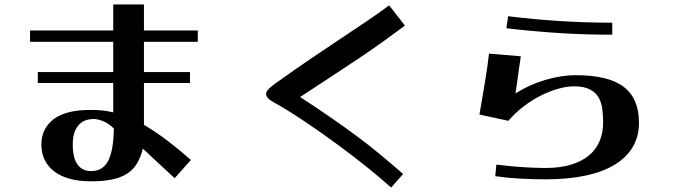

<svg xmlns="http://www.w3.org/2000/svg" viewBox="-20 -739 3040 863"><path d="M115 -602H489V-719H627V-602H869V-551H627V-415H834V-366H627V-178Q681 -146 733 -106.5Q785 -67 838 -20L765 62Q732 31 708.5 9.5Q685 -12 668.5 -27.5Q652 -43 641 -53.5Q630 -64 622 -71Q612 -30 594 -1.5Q576 27 547.5 44Q519 61 480 68.5Q441 76 389 76Q283 76 224.5 32Q166 -12 166 -90Q166 -160 220 -202.5Q274 -245 389 -245Q415 -245 439.5 -242.5Q464 -240 489 -234V-366H150V-415H489V-551H115ZM492 -161Q468 -185 443.5 -194.5Q419 -204 402 -204Q355 -204 331 -174Q307 -144 307 -90Q307 -29 328.5 0.5Q350 30 389 30Q418 30 437.5 17Q457 4 468.5 -21Q480 -46 485.5 -81Q491 -116 492 -161Z M1800 -624Q1756 -591 1708 -556.5Q1660 -522 1603 -483.5Q1546 -445 1478.5 -401Q1411 -357 1329 -303Q1412 -249 1474.5 -205.5Q1537 -162 1590 -122.5Q1643 -83 1691 -43Q1739 -3 1792 43L1738 104Q1696 66 1633.5 15.5Q1571 -35 1499 -88Q1427 -141 1352 -191.5Q1277 -242 1209 -280Q1189 -291 1181.5 -301.5Q1174 -312 1176.5 -321.5Q1179 -331 1189.5 -341Q1200 -351 1215 -362Q1310 -430 1387 -482Q1464 -534 1526.5 -575.5Q1589 -617 1638.5 -650.5Q1688 -684 1729 -715Z M2264 -666Q2379 -652 2495 -644.5Q2611 -637 2732 -637V-583Q2611 -583 2492.5 -590.5Q2374 -598 2256 -612ZM2321 -486Q2317 -457 2312 -425.5Q2307 -394 2302 -353Q2302 -351 2301.5 -349Q2301 -347 2301 -345L2298 -327Q2298 -325 2297.5 -323Q2297 -321 2297 -319Q2356 -357 2428.5 -379Q2501 -401 2569 -401Q2715 -401 2783.5 -348.5Q2852 -296 2852 -188Q2852 -66 2744 0.5Q2636 67 2432 67Q2375 67 2319 64Q2263 61 2206 53L2211 1Q2286 10 2340 13Q2394 16 2432 16Q2498 16 2547 1Q2596 -14 2628 -41Q2660 -68 2675.5 -105.5Q2691 -143 2691 -188Q2691 -218 2687.5 -247.5Q2684 -277 2671 -300Q2658 -323 2631.5 -337Q2605 -351 2560 -351Q2529 -351 2490.5 -340.5Q2452 -330 2412 -310Q2372 -290 2334 -261Q2296 -232 2265 -196L2135 -224Q2142 -265 2148 -300Q2154 -335 2159.5 -368Q2165 -401 2169.5 -432.5Q2174 -464 2178 -498Z"/></svg>

Font: Cafe24 ClassicType
Style: Regular
Weight: 400
Designer: Cafe24 thkim, hmlim, mnelim & 4IR
Foundry: Cafe24
Version: Version 1.000